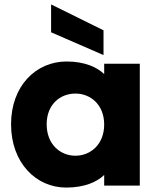

<svg xmlns="http://www.w3.org/2000/svg" viewBox="-20 -839 716 868"><path d="M279 9C363 9 419 -17 451 -48V0H612V-551H451V-504C420 -534 365 -561 281 -561C143 -561 30 -451 30 -277C30 -103 143 9 279 9ZM191 -277C191 -367 252 -416 321 -416C389 -416 451 -366 451 -276C451 -186 389 -135 321 -135C252 -135 191 -187 191 -277ZM211 -693 448 -590V-702L211 -819Z"/></svg>

Font: Malmofest
Style: Bold
Weight: 700
Designer: Jonny Pinhorn (Poppins), Kolossal
Version: Version 1.004;Glyphs 3.1.2 (3151)